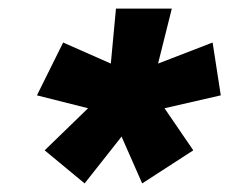

<svg xmlns="http://www.w3.org/2000/svg" viewBox="-20 -688 534 447"><path d="M177 -261 84 -338 185 -436 66 -466 127 -589 238 -540 250 -668H380L348 -540L475 -589L494 -466L363 -436L430 -338L311 -261L263 -370Z"/></svg>

Font: Gantari Black
Style: Italic
Weight: 900
Italic angle: -10°
Version: Version 1.000